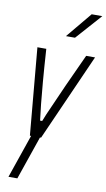

<svg xmlns="http://www.w3.org/2000/svg" viewBox="-106 -787 602 1086"><g transform="rotate(10 195.0 -243.5)"><path d="M25 250 111 0H104L59 -500H110Q117 -390 123.5 -313.5Q130 -237 135 -188Q141 -131 146 -94H158Q172 -131 198 -188Q219 -237 253.5 -313.5Q288 -390 339 -500H390L168 0H162L76 250ZM259 -590H207L329 -737H390Z"/></g></svg>

Font: Marvel
Style: Italic
Weight: 400
Italic angle: -12°
Designer: Carolina Trebol
Foundry: Carolina Trebol
Version: Version 1.001